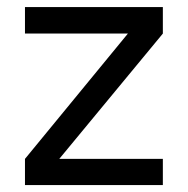

<svg xmlns="http://www.w3.org/2000/svg" viewBox="-20 -532 540 552"><path d="M448.2 -435.5 150.4 -75.2H448.2V0H51.8V-75.2L347.7 -435.5H51.8V-511.7H448.2Z"/></svg>

Font: Dinish Expanded
Style: Regular
Weight: 400
Width: 7
Designer: Charles Nix
Foundry: Playbeing
Version: Version 2.005; ttfautohint (v1.8.3)